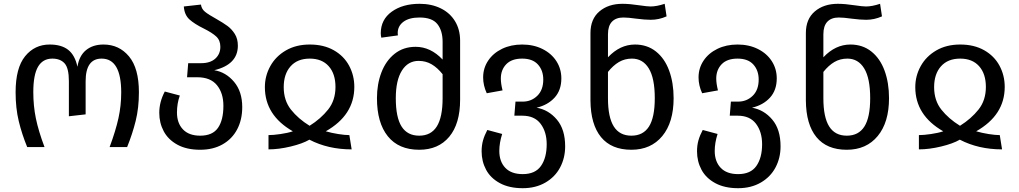

<svg xmlns="http://www.w3.org/2000/svg" viewBox="-20 -773 5357 1009"><path d="M62 -288Q62 -416 112 -477.5Q162 -539 241 -539Q303 -539 338.5 -511Q374 -483 387 -422Q396 -480 432 -509.5Q468 -539 524 -539Q606 -539 658 -476.5Q710 -414 710 -288Q710 -206 693 -137.5Q676 -69 648 0H556Q588 -86 602.5 -152Q617 -218 617 -287Q617 -465 514 -465Q430 -465 430 -346V-172L342 -162V-346Q342 -415 319.5 -440Q297 -465 255 -465Q205 -465 180 -422.5Q155 -380 155 -289Q155 -217 168.5 -151Q182 -85 214 0H123Q95 -68 78.5 -136.5Q62 -205 62 -288Z M1253 -210Q1253 -144 1226.5 -93.5Q1200 -43 1150 -14.5Q1100 14 1032 14Q961 14 912.5 -12.5Q864 -39 840.5 -83Q817 -127 817 -180Q817 -237 846 -292L925 -271Q910 -229 910 -182Q910 -126 941.5 -93Q973 -60 1032 -60Q1097 -60 1125.5 -101Q1154 -142 1154 -217Q1154 -284 1120 -325.5Q1086 -367 1017 -367H963L969 -441H1037Q1085 -441 1111.5 -465Q1138 -489 1138 -527Q1138 -561 1116.5 -581Q1095 -601 1051 -623Q1002 -647 975.5 -671Q949 -695 946 -739L1036 -749Q1039 -726 1057.5 -711Q1076 -696 1116 -674Q1153 -653 1175.5 -636.5Q1198 -620 1214 -594.5Q1230 -569 1230 -533Q1230 -434 1106 -404Q1167 -394 1210 -343Q1253 -292 1253 -210Z M1608 -539Q1681 -539 1734 -509Q1787 -479 1814.5 -428Q1842 -377 1842 -316Q1842 -168 1692 -83Q1723 -74 1758 -68.5Q1793 -63 1816 -63L1828 12Q1704 12 1606 -39Q1570 -18 1507.5 -3Q1445 12 1391 12V-63Q1416 -63 1454 -68.5Q1492 -74 1519 -83Q1372 -167 1372 -315Q1372 -374 1400.5 -425.5Q1429 -477 1482.5 -508Q1536 -539 1608 -539ZM1607 -112Q1666 -149 1704.5 -197.5Q1743 -246 1743 -316Q1743 -385 1707.5 -425Q1672 -465 1608 -465Q1543 -465 1507 -424.5Q1471 -384 1471 -315Q1471 -245 1509 -197Q1547 -149 1607 -112Z M2398 -559V-249Q2398 -123 2341 -54.5Q2284 14 2183 14Q2075 14 2018 -57Q1961 -128 1961 -257Q1961 -331 1984.5 -392.5Q2008 -454 2054 -490.5Q2100 -527 2164 -527Q2243 -527 2306 -460V-553Q2306 -612 2278.5 -646.5Q2251 -681 2185 -681Q2130 -681 2100 -658.5Q2070 -636 2070 -599L2071 -587L1984 -575Q1981 -586 1981 -598Q1981 -670 2038.5 -711.5Q2096 -753 2185 -753Q2247 -753 2295.5 -729.5Q2344 -706 2371 -662Q2398 -618 2398 -559ZM2306 -257V-383Q2279 -417 2248.5 -435Q2218 -453 2180 -453Q2124 -453 2092 -402Q2060 -351 2060 -257Q2060 -156 2090.5 -108Q2121 -60 2183 -60Q2245 -60 2275.5 -108.5Q2306 -157 2306 -257Z M2950 -4Q2950 57 2923.5 107Q2897 157 2846 186.5Q2795 216 2727 216Q2656 216 2607 189.5Q2558 163 2534.5 119Q2511 75 2511 22Q2511 -9 2518.5 -35.5Q2526 -62 2541 -90L2619 -69Q2604 -22 2604 20Q2604 76 2635.5 109Q2667 142 2727 142Q2793 142 2823 99Q2853 56 2853 -15Q2853 -80 2821 -122.5Q2789 -165 2725 -165H2683L2689 -239H2727Q2772 -239 2803.5 -269.5Q2835 -300 2835 -355Q2835 -403 2807 -434Q2779 -465 2724 -465Q2669 -465 2640.5 -435.5Q2612 -406 2612 -360Q2612 -334 2621 -298L2538 -283Q2519 -324 2519 -366Q2519 -415 2545.5 -454.5Q2572 -494 2618.5 -516.5Q2665 -539 2724 -539Q2784 -539 2831 -515.5Q2878 -492 2904 -451.5Q2930 -411 2930 -361Q2930 -299 2894.5 -260Q2859 -221 2800 -207Q2863 -196 2906.5 -144.5Q2950 -93 2950 -4Z M3520 -257Q3520 -130 3460.5 -58Q3401 14 3298 14Q3193 14 3138.5 -52.5Q3084 -119 3083 -245V-599Q3083 -673 3130 -713Q3177 -753 3251 -753Q3289 -753 3341 -745Q3381 -739 3399 -739Q3431 -739 3473 -753L3483 -687Q3443 -669 3400 -669Q3369 -669 3323 -675Q3281 -681 3256 -681Q3217 -681 3196 -659Q3175 -637 3175 -593V-472Q3238 -539 3317 -539Q3381 -539 3427 -502.5Q3473 -466 3496.5 -402Q3520 -338 3520 -257ZM3421 -257Q3421 -362 3389.5 -413.5Q3358 -465 3301 -465Q3263 -465 3232.5 -447Q3202 -429 3175 -395V-257Q3175 -157 3205.5 -108.5Q3236 -60 3298 -60Q3360 -60 3390.5 -108Q3421 -156 3421 -257Z M4082 -4Q4082 57 4055.5 107Q4029 157 3978 186.5Q3927 216 3859 216Q3788 216 3739 189.5Q3690 163 3666.5 119Q3643 75 3643 22Q3643 -9 3650.5 -35.5Q3658 -62 3673 -90L3751 -69Q3736 -22 3736 20Q3736 76 3767.5 109Q3799 142 3859 142Q3925 142 3955 99Q3985 56 3985 -15Q3985 -80 3953 -122.5Q3921 -165 3857 -165H3815L3821 -239H3859Q3904 -239 3935.5 -269.5Q3967 -300 3967 -355Q3967 -403 3939 -434Q3911 -465 3856 -465Q3801 -465 3772.5 -435.5Q3744 -406 3744 -360Q3744 -334 3753 -298L3670 -283Q3651 -324 3651 -366Q3651 -415 3677.5 -454.5Q3704 -494 3750.5 -516.5Q3797 -539 3856 -539Q3916 -539 3963 -515.5Q4010 -492 4036 -451.5Q4062 -411 4062 -361Q4062 -299 4026.5 -260Q3991 -221 3932 -207Q3995 -196 4038.5 -144.5Q4082 -93 4082 -4Z M4652 -257Q4652 -130 4592.5 -58Q4533 14 4430 14Q4325 14 4270.5 -52.5Q4216 -119 4215 -245V-599Q4215 -673 4262 -713Q4309 -753 4383 -753Q4421 -753 4473 -745Q4513 -739 4531 -739Q4563 -739 4605 -753L4615 -687Q4575 -669 4532 -669Q4501 -669 4455 -675Q4413 -681 4388 -681Q4349 -681 4328 -659Q4307 -637 4307 -593V-472Q4370 -539 4449 -539Q4513 -539 4559 -502.5Q4605 -466 4628.5 -402Q4652 -338 4652 -257ZM4553 -257Q4553 -362 4521.5 -413.5Q4490 -465 4433 -465Q4395 -465 4364.5 -447Q4334 -429 4307 -395V-257Q4307 -157 4337.5 -108.5Q4368 -60 4430 -60Q4492 -60 4522.5 -108Q4553 -156 4553 -257Z M5026 -539Q5099 -539 5152 -509Q5205 -479 5232.5 -428Q5260 -377 5260 -316Q5260 -168 5110 -83Q5141 -74 5176 -68.5Q5211 -63 5234 -63L5246 12Q5122 12 5024 -39Q4988 -18 4925.5 -3Q4863 12 4809 12V-63Q4834 -63 4872 -68.5Q4910 -74 4937 -83Q4790 -167 4790 -315Q4790 -374 4818.5 -425.5Q4847 -477 4900.5 -508Q4954 -539 5026 -539ZM5025 -112Q5084 -149 5122.5 -197.5Q5161 -246 5161 -316Q5161 -385 5125.5 -425Q5090 -465 5026 -465Q4961 -465 4925 -424.5Q4889 -384 4889 -315Q4889 -245 4927 -197Q4965 -149 5025 -112Z"/></svg>

Font: FiraGO
Style: Regular
Weight: 400
Designer: bBox Type
Foundry: bBox Type GmbH
Version: Version 1.001;April 20, 2020;FontCreator 12.0.0.2555 64-bit